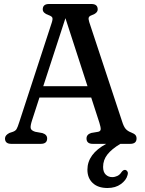

<svg xmlns="http://www.w3.org/2000/svg" viewBox="-20 -720 725 961"><path d="M216 -27Q216 0 184 0H36.5Q5 0 5 -27Q5 -43 27 -54.5L45 -60.5Q57.5 -65 63 -74.2Q68.5 -83.5 76.5 -109L239 -606.5Q245 -625 241.8 -632Q238.5 -639 223 -644.5Q194 -654.5 194 -673Q194 -700 225.5 -700H437.5Q469 -700 469 -673Q469 -654.5 439.5 -644Q427.5 -640 424.5 -633Q421.5 -626 426.5 -610L591 -112.5Q599 -86.5 609 -75Q619 -63.5 636.5 -57Q652 -51 657.8 -44.2Q663.5 -37.5 663.5 -27Q663.5 0 631.5 0H582.5Q539.5 25.5 517.8 53Q496 80.5 496 115.5Q496 141 509.2 153.8Q522.5 166.5 541.5 166.5Q555 166.5 567.5 160.5Q580 154.5 588.5 141Q598 128.5 608 130.5Q614 132 618 138.8Q622 145.5 618 157.5Q612 181.5 585.2 201.2Q558.5 221 518 221Q470.5 221 444 196Q417.5 171 417.5 129.5Q417.5 51 511.5 0H444.5Q413 0 413 -27Q413 -47 436.5 -54.5L472 -60.5Q483.5 -63.5 484 -73.2Q484.5 -83 477.5 -105.5L436.5 -232H177.5L140.5 -118Q131.5 -90.5 133.5 -78.8Q135.5 -67 156 -60.5L192 -54Q216 -46.5 216 -27ZM196.5 -288.5H418L307.5 -629Z"/></svg>

Font: Fraunces 72pt S100
Style: Regular
Weight: 400
Version: Version 1.000; ttfautohint (v1.8.3)